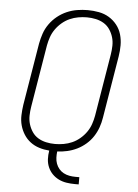

<svg xmlns="http://www.w3.org/2000/svg" viewBox="-60 -789 721 1005"><g transform="rotate(5 300.0 -286.5)"><path d="M372 170Q349 170 327 166.5Q305 163 286 153.5Q267 144 252.5 129Q238 114 229.5 94Q221 74 220 52Q219 30 223 7Q195 5 169.5 -3Q144 -11 123.5 -26.5Q103 -42 89 -64Q75 -86 68 -111.5Q61 -137 62 -165Q63 -193 67 -220L121 -546Q126 -573 135 -599.5Q144 -626 161 -650Q178 -674 201 -692.5Q224 -711 250.5 -722.5Q277 -734 305 -738.5Q333 -743 360 -743Q390 -743 419 -737.5Q448 -732 472 -717.5Q496 -703 513.5 -681Q531 -659 539 -631.5Q547 -604 547 -574.5Q547 -545 542 -515L488 -189Q484 -163 475 -137.5Q466 -112 451 -89Q436 -66 414.5 -47.5Q393 -29 368.5 -17Q344 -5 317.5 1Q291 7 265 8Q263 24 263.5 40.5Q264 57 269.5 72Q275 87 285 99Q295 111 309 118.5Q323 126 339 129Q355 132 372 132H392V170ZM250 -30Q272 -30 295 -34Q318 -38 339.5 -47.5Q361 -57 380 -73Q399 -89 413 -109Q427 -129 434.5 -151Q442 -173 446 -195L500 -521Q504 -545 504.5 -568.5Q505 -592 498.5 -613.5Q492 -635 479.5 -653.5Q467 -672 448 -683.5Q429 -695 406 -700Q383 -705 359 -705Q337 -705 314 -701Q291 -697 269.5 -687.5Q248 -678 229 -662Q210 -646 196 -626Q182 -606 174.5 -584Q167 -562 163 -540L109 -214Q105 -190 104.5 -166.5Q104 -143 110.5 -121.5Q117 -100 129.5 -81.5Q142 -63 161 -51.5Q180 -40 203 -35Q226 -30 250 -30Z"/></g></svg>

Font: Iosevka XLt Ex Obl
Style: Regular
Weight: 200
Width: 7
Italic angle: -9°
Monospace: yes
Designer: Belleve Invis
Foundry: Belleve Invis
Version: Version 32.5.0; ttfautohint (v1.8.4)